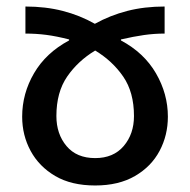

<svg xmlns="http://www.w3.org/2000/svg" viewBox="-20 -559 583 589"><path d="M58 -539Q120 -539 172.5 -525.5Q225 -512 271 -486Q318 -512 370.5 -525.5Q423 -539 485 -539V-456Q453 -456 421.5 -451.5Q390 -447 351 -438V-435Q422 -397 458.5 -334Q495 -271 495 -201Q495 -144 469.5 -96Q444 -48 394 -19Q344 10 272 10Q199 10 149.5 -19Q100 -48 74 -96Q48 -144 48 -201Q48 -272 84.5 -334.5Q121 -397 192 -435V-438Q153 -448 122 -452Q91 -456 58 -456ZM272 -404Q219 -372 186 -324Q153 -276 153 -203Q153 -148 184 -111Q215 -74 272 -74Q328 -74 359.5 -111Q391 -148 391 -203Q391 -276 358 -324Q325 -372 272 -404Z"/></svg>

Font: Noto Sans Georgian SemiCondensed Medium
Style: Regular
Weight: 500
Width: 4
Designer: Monotype Design Team, Akaki Razmadze
Foundry: Google LLC
Version: Version 2.005; ttfautohint (v1.8.4.7-5d5b)